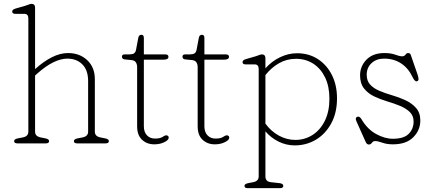

<svg xmlns="http://www.w3.org/2000/svg" viewBox="-20 -746 2254 999"><path d="M162.5 -706V-386.5Q207 -426.5 250 -448.2Q293 -470 334 -470Q394.5 -470 434 -432.8Q473.5 -395.5 473.5 -334V-61Q473.5 -36.5 502.5 -31L527.5 -26Q546.5 -22 546.5 -12Q546.5 0 529.5 0H381.5Q364.5 0 364.5 -12Q364.5 -22 383.5 -26L409.5 -31Q438.5 -36.5 438.5 -61V-324Q438.5 -381 408.5 -411Q378.5 -441 330 -441Q297 -441 257.8 -422Q218.5 -403 173.5 -363L162.5 -353V-61Q162.5 -36.5 191.5 -31L216.5 -26Q235.5 -22 235.5 -12Q235.5 0 218.5 0H70.5Q53.5 0 53.5 -12Q53.5 -22 72.5 -26L98.5 -31Q127.5 -36.5 127.5 -61V-650Q127.5 -674 106.5 -674H59.5Q43.5 -674 43.5 -686Q43.5 -696 59.5 -701L114.5 -717Q122 -719.5 130.5 -722.8Q139 -726 143.5 -726Q162.5 -726 162.5 -706Z M663.5 -433.5 628.5 -437Q614.5 -438.5 614.5 -451.5Q614.5 -463 629 -463H652.5Q668.5 -463 677 -468.2Q685.5 -473.5 688 -488L699.5 -549Q702.5 -565 715.5 -565Q728.5 -565 728.5 -549V-463H839.5Q856.5 -463 856.5 -450.5Q856.5 -435.5 830.5 -435.5H728.5V-89Q728.5 -59 744.5 -42Q760.5 -25 786.5 -25Q813 -25 825.5 -33.5Q838 -42 845.5 -42Q851.5 -42 855.5 -37.2Q859.5 -32.5 856.5 -24Q853 -14.5 831.8 -4.8Q810.5 5 782.5 5Q744.5 5 719 -18.8Q693.5 -42.5 693.5 -89V-396.5Q693.5 -411.5 686.8 -421.8Q680 -432 663.5 -433.5Z M978.5 -433.5 943.5 -437Q929.5 -438.5 929.5 -451.5Q929.5 -463 944 -463H967.5Q983.5 -463 992 -468.2Q1000.5 -473.5 1003 -488L1014.5 -549Q1017.5 -565 1030.5 -565Q1043.5 -565 1043.5 -549V-463H1154.5Q1171.5 -463 1171.5 -450.5Q1171.5 -435.5 1145.5 -435.5H1043.5V-89Q1043.5 -59 1059.5 -42Q1075.5 -25 1101.5 -25Q1128 -25 1140.5 -33.5Q1153 -42 1160.5 -42Q1166.5 -42 1170.5 -37.2Q1174.5 -32.5 1171.5 -24Q1168 -14.5 1146.8 -4.8Q1125.5 5 1097.5 5Q1059.5 5 1034 -18.8Q1008.5 -42.5 1008.5 -89V-396.5Q1008.5 -411.5 1001.8 -421.8Q995 -432 978.5 -433.5Z M1361 -443V-390.5Q1394 -427.5 1437.2 -448.2Q1480.5 -469 1525.5 -469Q1587 -469 1634 -438.5Q1681 -408 1707.2 -355.2Q1733.5 -302.5 1733.5 -234.5Q1733.5 -159 1703.5 -104Q1673.5 -49 1623.8 -19.2Q1574 10.5 1513.5 10.5Q1469.5 10.5 1429.5 -9.2Q1389.5 -29 1361 -62.5V172Q1361 199 1390 202L1435 207Q1454 209.5 1454 221Q1454 233 1437 233H1269Q1252 233 1252 221Q1252 211 1271 207L1297 202Q1326 196.5 1326 172V-387Q1326 -411 1305 -411H1258Q1242 -411 1242 -423Q1242 -433 1258 -438L1313 -454Q1320.5 -456.5 1329 -459.8Q1337.5 -463 1342 -463Q1361 -463 1361 -443ZM1520 -440Q1472 -440 1432 -417.2Q1392 -394.5 1361 -355.5V-102.5Q1391 -62 1431.8 -40Q1472.5 -18 1516.5 -18Q1566 -18 1606.2 -43.8Q1646.5 -69.5 1670.2 -117.5Q1694 -165.5 1694 -233Q1694 -296.5 1671.5 -343Q1649 -389.5 1609.8 -414.8Q1570.5 -440 1520 -440Z M1978.5 -441Q1938.5 -441 1913.2 -417.5Q1888 -394 1888 -357Q1888 -325.5 1905.8 -306Q1923.5 -286.5 1953.2 -273.8Q1983 -261 2019.5 -250.5Q2054.5 -240.5 2088.5 -225Q2122.5 -209.5 2144.8 -184.2Q2167 -159 2167 -119Q2167 -69 2130.5 -32Q2094 5 2024 5Q1993.5 5 1969.5 -3.5Q1945.5 -12 1932 -12Q1921 -12 1915 -3Q1909 6 1899 6Q1888 6 1882 -9L1835 -114Q1825 -135.5 1842 -139Q1851.5 -140.5 1860 -127Q1891 -74 1936.5 -49Q1982 -24 2024 -24Q2081.5 -24 2106.8 -49.8Q2132 -75.5 2132 -114Q2132 -143.5 2112.5 -162.8Q2093 -182 2061.8 -195Q2030.5 -208 1996 -218Q1961 -228.5 1928.2 -243.8Q1895.5 -259 1874.5 -285.2Q1853.5 -311.5 1853.5 -354Q1853.5 -401.5 1887 -435.8Q1920.5 -470 1980 -470Q2014 -470 2036.5 -461.5Q2059 -453 2073 -453Q2083.5 -453 2089.8 -461.5Q2096 -470 2103 -470Q2114 -470 2117 -461L2152 -360Q2156 -349 2157.5 -337.2Q2159 -325.5 2149 -323Q2138 -320.5 2126 -346Q2104.5 -391.5 2066.8 -416.2Q2029 -441 1978.5 -441Z"/></svg>

Font: Fraunces 9pt SuperSoft Thin
Style: Regular
Weight: 100
Version: Version 1.000;[b76b70a41]